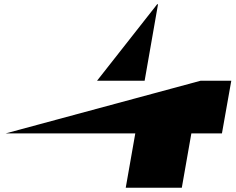

<svg xmlns="http://www.w3.org/2000/svg" viewBox="-20 -884 1109 904"><path d="M925 -504 7 -256H617L572 0H836L881 -256H1025L1069 -504ZM724 -864 661 -504H437L720 -864Z"/></svg>

Font: Hussar Dziwak
Style: Kur
Weight: 400
Version: Version 1.022